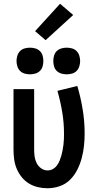

<svg xmlns="http://www.w3.org/2000/svg" viewBox="-20 -995 515 1023"><path d="M233 8Q207 8 181.5 2Q156 -4 134 -17.5Q112 -31 95.5 -51.5Q79 -72 69 -96Q59 -120 55.5 -145.5Q52 -171 52 -197V-520H162V-197Q162 -179 164.5 -160.5Q167 -142 175.5 -125.5Q184 -109 199.5 -98Q215 -87 233 -87Q248 -87 261 -94Q274 -101 283 -113Q292 -125 297.5 -138.5Q303 -152 307 -166Q311 -180 313.5 -194.5Q316 -209 318 -223.5Q320 -238 320.5 -253Q321 -268 321 -283Q321 -341 311.5 -398Q302 -455 286 -511L392 -537Q410 -476 420.5 -412Q431 -348 431 -284Q431 -251 427.5 -218Q424 -185 415.5 -153Q407 -121 392 -91Q377 -61 353.5 -37.5Q330 -14 298 -3Q266 8 233 8ZM335 -599Q321 -599 307 -603Q293 -607 282.5 -617Q272 -627 268 -641.5Q264 -656 264 -670Q264 -684 268 -698.5Q272 -713 282.5 -723Q293 -733 307 -737Q321 -741 335 -741Q350 -741 364 -737Q378 -733 388 -723Q398 -713 402.5 -698.5Q407 -684 407 -670Q407 -656 402.5 -641.5Q398 -627 388 -617Q378 -607 364 -603Q350 -599 335 -599ZM140 -599Q125 -599 111 -603Q97 -607 87 -617Q77 -627 72.5 -641.5Q68 -656 68 -670Q68 -684 72.5 -698.5Q77 -713 87 -723Q97 -733 111 -737Q125 -741 140 -741Q154 -741 168 -737Q182 -733 192.5 -723Q203 -713 207 -698.5Q211 -684 211 -670Q211 -656 207 -641.5Q203 -627 192.5 -617Q182 -607 168 -603Q154 -599 140 -599ZM223 -781 167 -829 300 -975 370 -915Z"/></svg>

Font: Iosevka QP
Style: Bold
Weight: 700
Designer: Belleve Invis
Foundry: Belleve Invis
Version: Version 20.0.0; ttfautohint (v1.8.4)